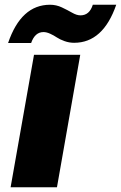

<svg xmlns="http://www.w3.org/2000/svg" viewBox="-20 -793 512 813"><path d="M24.9 0 124 -561H319.8L221.2 0ZM14.2 -610.8Q69.3 -772.9 191.9 -772.9Q218.3 -772.9 241.9 -761.7Q265.6 -750.5 285.2 -739.3Q304.7 -728 320.8 -728Q358.9 -728 373 -772.9H472.2Q416.5 -611.8 293.9 -611.8Q272.9 -611.8 253.2 -618.9Q233.4 -626 220.7 -634.5Q208 -643.1 192.6 -650.1Q177.2 -657.2 164.1 -657.2Q127.9 -657.2 111.8 -610.8Z"/></svg>

Font: Poppins ExtraBold
Style: Italic
Weight: 800
Italic angle: -10°
Designer: Ninad Kale (Devanagari), Jonny Pinhorn (Latin)
Foundry: Indian Type Foundry
Version: Version 3.200;PS 1.000;hotconv 16.6.54;makeotf.lib2.5.65590